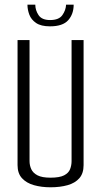

<svg xmlns="http://www.w3.org/2000/svg" viewBox="-20 -790 429 815"><path d="M194.4 5Q155.9 5 124.1 -4Q92.3 -13 73.4 -33.5Q54.5 -54 54.5 -89V-620H105.4V-106.2Q105.4 -87.9 112.8 -71.8Q120.2 -55.6 139.3 -45.7Q158.4 -35.8 194.4 -35.8Q232.9 -35.8 252 -45.7Q271.2 -55.6 277.5 -71.9Q283.8 -88.2 283.8 -106.2V-620H334.8V-89Q334.8 -54 316.8 -33.5Q298.8 -13 267 -4Q235.2 5 194.4 5ZM192.2 -678.2Q154.3 -678.2 133.4 -692.3Q112.5 -706.5 104.5 -727.8Q96.5 -749.2 96.5 -770.2H129.8Q129.8 -746.8 143.6 -725.9Q157.5 -704.9 192.6 -704.9Q230.2 -704.9 244.8 -725.9Q259.5 -746.8 260.5 -770.2H292.7Q292.7 -730.5 269.6 -704.3Q246.5 -678.2 192.2 -678.2Z"/></svg>

Font: Smooch Sans Thin
Style: Regular
Weight: 100
Designer: Robert E. Leuschke
Foundry: Robert E. Leuschke
Version: Version 1.010